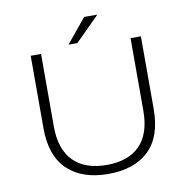

<svg xmlns="http://www.w3.org/2000/svg" viewBox="-92 -948 1034 1051"><g transform="rotate(-10 425.0 -423.0)"><path d="M334 -724 444.5 -858.5H518L383 -724ZM426.5 11Q282 11 200.8 -66Q119.5 -143 119.5 -296.5V-700H177V-296.5Q177 -169 242 -104Q307 -39 426.5 -39Q546.5 -39 610.5 -103.8Q674.5 -168.5 674.5 -296.5V-700H732V-296.5Q732 -142.5 652 -65.8Q572 11 426.5 11Z"/></g></svg>

Font: League Mono Wide UltraLight
Style: Regular
Weight: 200
Width: 8
Designer: Tyler Finck
Foundry: The League of Moveable Type / Tyler Finck
Version: Version 2.210